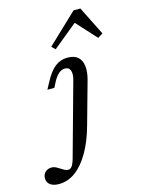

<svg xmlns="http://www.w3.org/2000/svg" viewBox="-240 -725 732 990"><g transform="rotate(-15 126.0 -230.0)"><path d="M-50.8 192.7Q-79.8 192.7 -96.8 180.2Q-113.7 167.7 -113.7 145.2Q-113.7 125 -100 112.5Q-86.3 100 -66.9 100Q-54.8 100 -44.4 105.2Q-33.9 110.5 -23.8 117.3Q-13.7 124.2 -4.4 129Q4.8 133.9 13.7 133.9Q22.6 133.9 29 128.6Q35.5 123.4 40.7 112.1Q46 100.8 50.8 83.9L157.3 -300.8Q167.7 -335.5 160.9 -355.2Q154 -375 132.3 -375Q114.5 -375 98.8 -361.7Q83.1 -348.4 69.4 -322.6L54 -292.7H16.9L35.5 -327.4Q62.9 -379.8 91.9 -402.8Q121 -425.8 158.9 -425.8Q195.2 -425.8 214.5 -408.5Q233.9 -391.1 237.5 -360.1Q241.1 -329 230.6 -289.5L166.9 -61.3Q145.2 17.7 112.5 74.6Q79.8 131.5 38.7 162.1Q-2.4 192.7 -50.8 192.7ZM112.1 -483.1 93.5 -501.6 253.2 -653.2H289.5L366.1 -500L339.5 -483.1L227.4 -605.6L263.7 -607.3Z"/></g></svg>

Font: Playfair 9pt
Style: Italic
Weight: 400
Italic angle: -15.6°
Designer: Claus Eggers Sørensen
Foundry: Claus Eggers Sørensen
Version: Version 2.001;gftools[0.9.30]